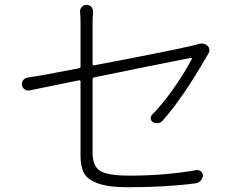

<svg xmlns="http://www.w3.org/2000/svg" viewBox="-20 -783 1040 809"><path d="M665 -274.4Q657.2 -265.6 646 -264.2Q634.8 -262.7 624 -268.6Q616.2 -273.4 615.2 -283.2Q614.3 -293 621.1 -299.8Q669.9 -349.6 715.8 -416.5Q761.7 -483.4 788.1 -534.2Q789.1 -536.1 787.6 -538.1Q786.1 -540 784.2 -539.1Q768.6 -536.1 705.1 -523.4Q641.6 -510.7 546.9 -491.7Q452.1 -472.7 377 -457Q370.1 -456.1 370.1 -448.2V-138.7Q370.1 -83 401.9 -63Q433.6 -43 526.4 -43Q676.8 -43 808.6 -66.4Q819.3 -67.4 827.1 -60.5Q835 -53.7 835 -43Q834 -31.2 825.7 -22Q817.4 -12.7 805.7 -10.7Q680.7 5.9 516.6 5.9Q438.5 5.9 394 -9.8Q349.6 -25.4 334.5 -52.7Q319.3 -80.1 319.3 -126V-438.5Q319.3 -446.3 311.5 -444.3Q145.5 -410.2 105.5 -402.3Q94.7 -399.4 85 -405.8Q75.2 -412.1 72.3 -423.8Q72.3 -426.8 72.3 -429.7Q72.3 -437.5 77.1 -444.3Q84 -454.1 95.7 -456.1Q157.2 -464.8 311.5 -495.1Q319.3 -496.1 319.3 -502.9V-683.6Q319.3 -716.8 317.4 -732.4Q316.4 -745.1 324.7 -753.9Q333 -762.7 345.2 -762.7Q357.4 -762.7 365.2 -753.4Q373 -744.1 372.1 -732.4Q370.1 -708 370.1 -683.6V-513.7Q370.1 -505.9 377 -507.8Q686.5 -566.4 792 -590.8Q803.7 -593.8 812.5 -596.7Q821.3 -599.6 829.1 -599.6Q842.8 -599.6 852.5 -591.8Q862.3 -584 862.3 -571.3Q862.3 -563.5 858.4 -557.6Q854.5 -550.8 850.6 -544.9Q749 -368.2 665 -274.4Z"/></svg>

Font: Gen Jyuu Gothic Light
Style: Regular
Weight: 200
Designer: [Source Han Sans]
Ryoko NISHIZUKA  (kana & ideographs); Paul D. Hunt (Latin, Greek & Cyrillic); Wenlong ZHANG  (bopomofo
Version: Version 1.002.20150607